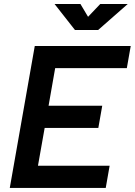

<svg xmlns="http://www.w3.org/2000/svg" viewBox="-20 -918 659 938"><path d="M27.8 0 149.9 -693.4H618.7L599.6 -585H249.5L217.3 -401.4H479.5L460.4 -293H198.2L165.5 -108.4H515.6L496.6 0ZM346.2 -771.5 246.6 -898.4H373L410.2 -835.9L469.7 -898.4H604L459.5 -771.5Z"/></svg>

Font: Cascadia Code NF SemiBold
Style: Italic
Weight: 600
Italic angle: -10°
Monospace: yes
Designer: Aaron Bell
Foundry: Saja Typeworks
Version: Version 2404.023; ttfautohint (v1.8.4)